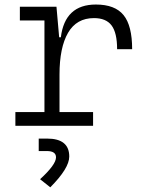

<svg xmlns="http://www.w3.org/2000/svg" viewBox="-20 -547 626 835"><path d="M238.8 -222.7V-59.6H384.8V0H46.9V-59.6H173.3V-458H66.4V-517.6H225.6L237.3 -384.8H244.6Q262.2 -527.3 397 -527.3Q480 -527.3 517.3 -481.4Q554.7 -435.5 554.7 -333H489.3Q489.3 -404.3 465.3 -436.3Q441.4 -468.3 388.7 -468.3Q313 -468.3 275.9 -404.3Q238.8 -340.3 238.8 -222.7ZM198.7 267.6 154.3 232.4Q223.6 168.9 223.6 137.2Q223.6 109.9 183.6 109.9H148.4V55.7H185.1Q281.2 55.7 281.2 133.8Q281.2 184.6 198.7 267.6Z"/></svg>

Font: CaskaydiaMono NF Light
Style: Regular
Weight: 300
Designer: Aaron Bell
Foundry: Saja Typeworks
Version: Version 2111.001; ttfautohint (v1.8.4);Nerd Fonts 3.1.1